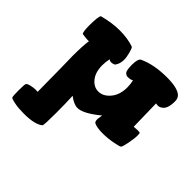

<svg xmlns="http://www.w3.org/2000/svg" viewBox="-180 -694 1136 1136"><g transform="rotate(45 388.0 -125.5)"><path d="M40 175Q40 127 44 118Q49 110 71 105Q93 100 110 100Q122 100 126 101Q126 97 125 6Q124 -85 124 -91Q123 -144 122.5 -167Q122 -190 122 -196Q122 -280 129 -326Q128 -325 120 -325Q106 -325 73 -330Q64 -340 64 -395Q64 -464 74 -480Q149 -500 211 -500Q280 -500 331 -482Q338 -477 346 -446.5Q354 -416 354 -394Q354 -361 336 -337Q325 -330 308 -330Q303 -330 301 -331Q299 -332 296.5 -333.5Q294 -335 291 -336Q285 -306 285 -281Q285 -223 312.5 -188.5Q340 -154 378 -154Q419 -154 451 -192.5Q483 -231 483 -293Q483 -318 477 -346Q463 -338 441 -338Q428 -338 424 -344Q407 -350 407 -405Q407 -456 424 -466Q499 -501 607 -501Q699 -501 728 -471Q741 -457 741 -433Q741 -371 712 -353Q700 -344 685 -344Q680 -344 670 -346Q670 -317 672 -252.5Q674 -188 674 -155Q702 -157 707 -157Q717 -157 723 -156Q727 -152 727 -135Q727 -108 719 -67.5Q711 -27 704 -18Q693 -12 652 -4.5Q611 3 571 3Q523 3 499 -9Q490 -15 490 -36Q490 -40 495 -70Q408 2 360 2Q329 2 289 -29Q292 28 292 111Q292 210 287 220Q252 250 160 250Q116 250 86.5 244.5Q57 239 50 235L44 231Q40 222 40 175Z"/></g></svg>

Font: Gorditas
Style: Bold
Weight: 700
Designer: Gustavo Dipre (gbrenda1987@gmail.com)
Foundry: Gustavo Dipre (gbrenda1987@gmail.com)
Version: Version 001.001